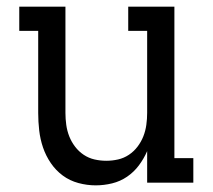

<svg xmlns="http://www.w3.org/2000/svg" viewBox="-20 -550 640 578"><path d="M268 8Q242 8 216 1Q190 -6 169 -21.5Q148 -37 133 -59Q118 -81 109.5 -106Q101 -131 98 -157.5Q95 -184 95 -210V-457H38V-530H177V-210Q177 -192 179.5 -174Q182 -156 188.5 -139.5Q195 -123 206 -108.5Q217 -94 232 -84Q247 -74 264.5 -70Q282 -66 300 -66Q318 -66 335.5 -70Q353 -74 368 -84Q383 -94 394 -108.5Q405 -123 411.5 -139.5Q418 -156 420.5 -174Q423 -192 423 -210V-457H366V-530H505V-74H562V0H423V-95Q413 -72 398 -52Q383 -32 362.5 -18Q342 -4 317.5 2Q293 8 268 8Z"/></svg>

Font: Iosevka Curly Slab Extended
Style: Regular
Weight: 400
Width: 7
Monospace: yes
Designer: Belleve Invis
Foundry: Belleve Invis
Version: Version 11.1.0; ttfautohint (v1.8.3)